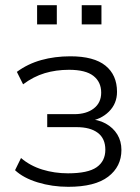

<svg xmlns="http://www.w3.org/2000/svg" viewBox="-20 -712 540 740"><path d="M243 8Q181 8 125.5 -9Q70 -26 38 -56L61 -103Q96 -73 143 -58.5Q190 -44 242 -44Q319 -44 352.5 -67.5Q386 -91 386 -135Q386 -178 357 -200Q328 -222 275 -222H162V-272H266Q313 -272 341.5 -294Q370 -316 370 -355Q370 -396 340 -419.5Q310 -443 246 -443Q196 -443 152.5 -430Q109 -417 69 -387L45 -435Q87 -466 139 -480.5Q191 -495 251 -495Q342 -495 386.5 -459Q431 -423 431 -358Q431 -313 400 -282Q369 -251 319 -244V-253Q358 -252 387 -236Q416 -220 432 -194Q448 -168 448 -134Q448 -70 397 -31Q346 8 243 8ZM295 -618V-692H371V-618ZM123 -618V-692H199V-618Z"/></svg>

Font: Nunito Sans 11pt Light
Style: Regular
Weight: 300
Version: Version 3.101;gftools[0.9.27]